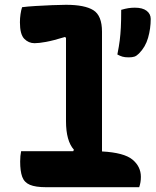

<svg xmlns="http://www.w3.org/2000/svg" viewBox="-20 -780 648 800"><path d="M68 -150H285L288 -156Q255 -193 255 -275V-622L251 -626Q202 -611 172 -605.5Q142 -600 124 -600Q99 -600 81 -618.5Q63 -637 63 -687Q63 -704 65.5 -721Q68 -738 72 -750Q94 -753 128 -755Q162 -757 197 -758.5Q232 -760 255 -760Q333 -760 369 -737.5Q405 -715 405 -648V-149Q497 -144 532 -115Q567 -86 567 -43Q567 -20 560 0H172Q128 0 104.5 -10Q81 -20 72.5 -43.5Q64 -67 64 -107Q64 -131 68 -150ZM516 -541Q500 -541 490 -544Q480 -547 469 -553Q476 -588 479 -612.5Q482 -637 483.5 -665.5Q485 -694 485 -739Q502 -744 515 -746Q528 -748 542 -748Q574 -748 591 -735Q608 -722 608 -701Q608 -661 597 -622.5Q586 -584 559 -557Q549 -547 540 -544Q531 -541 516 -541Z"/></svg>

Font: Recursive Mn Csl St XBd
Style: Regular
Weight: 800
Monospace: yes
Version: Version 1.079;hotconv 1.0.112;makeotfexe 2.5.65598; ttfautoh